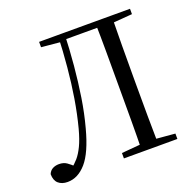

<svg xmlns="http://www.w3.org/2000/svg" viewBox="-130 -861 1020 1009"><g transform="rotate(-20 380.0 -356.5)"><path d="M10.4 -54Q18.2 -72.5 33.8 -80.6Q49.4 -88.7 69.1 -88.7Q94.4 -88.7 111.9 -76.6Q129.5 -64.6 151.7 -42.7V-36.4H122.7V-43.7Q144.8 -59.7 163.3 -81.1Q181.9 -102.6 198.7 -137.4Q215.6 -172.3 230.5 -228.1Q250.1 -303.1 263.4 -384.2Q276.7 -465.4 284.6 -551.6Q292.6 -637.9 295.9 -728H331.7Q328.4 -635.3 320.4 -547Q312.4 -458.8 299.5 -376.2Q286.7 -293.6 265.9 -216.8Q232.9 -92.2 186.2 -38.4Q139.4 15.4 81.3 15.4Q48.8 15.4 29.6 -1.8Q10.4 -19 10.4 -54ZM502.7 0Q504.7 -83.6 504.8 -167.3Q504.9 -250.9 504.9 -336.8V-391.1Q504.9 -476.1 504.8 -560.5Q504.7 -645 502.7 -728H596Q594.5 -645.2 594 -560.7Q593.5 -476.1 593.5 -391.1V-337Q593.5 -252.2 594 -168.1Q594.5 -84.1 596 0ZM400.5 0V-30.1L538.9 -42.1H559.9L699.5 -30.1V0ZM191.1 -698V-728H314.1V-687.6H301.5ZM550.4 -686.9V-728H699.5V-698L559.9 -686.9ZM314.1 -693V-728H550.4V-693Z"/></g></svg>

Font: Noto Serif KR ExtraLight
Style: Regular
Weight: 200
Designer: Ryoko NISHIZUKA 西塚涼子 (kana & ideographs); Frank Grießhammer (Latin, Greek & Cyrillic); Wenlong ZHANG 张文龙 (bopomofo); San
Foundry: Adobe
Version: Version 2.002-H1;hotconv 1.1.0;makeotfexe 2.6.0